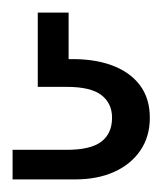

<svg xmlns="http://www.w3.org/2000/svg" viewBox="-20 -27 258 305"><path d="M0 258V211H86Q124 211 141 198Q158 185 158 160Q158 137 141 124Q124 111 86 111H40V-7H89V67Q128 66 157 76.5Q186 87 202 108Q218 129 218 160Q218 190 203 212Q188 234 161.5 246Q135 258 99 258Z"/></svg>

Font: DM Sans 36pt Light
Style: Regular
Weight: 300
Designer: Colophon Foundry, Jonny Pinhorn
Foundry: Colophon Foundry
Version: Version 4.004;gftools[0.9.30]